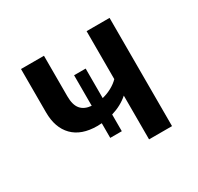

<svg xmlns="http://www.w3.org/2000/svg" viewBox="-122 -687 858 832"><g transform="rotate(-30 307.5 -271.0)"><path d="M401 -541.5H515.9V0H401V-219Q366.2 -188.2 316.4 -173.3V-89.7H258.5V-163.1Q244.1 -162.1 236.4 -162.1Q156.9 -162.1 114.9 -204.9Q72.8 -247.7 72.8 -324.6V-541.5H187.7V-338.5Q187.7 -295.4 205.4 -274.4Q223.1 -253.3 258.5 -250.3V-403.1H316.4V-255.4Q341.5 -261.5 363.6 -273.6Q385.6 -285.6 401 -301.5Z"/></g></svg>

Font: Fira Code Fixed Medium
Style: Regular
Weight: 500
Monospace: yes
Designer: Carrois Corporate, Edenspiekermann AG, Nikita Prokopov
Foundry: Carrois Corporate, Edenspiekermann AG, Nikita Prokopov
Version: Version 5.002